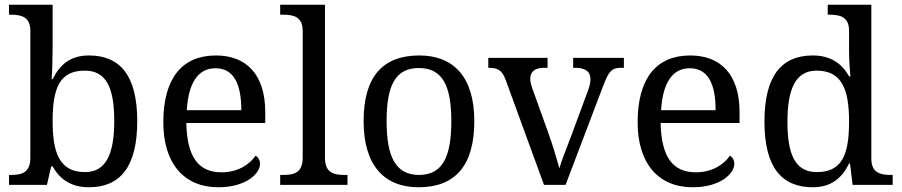

<svg xmlns="http://www.w3.org/2000/svg" viewBox="-20 -780 3804 810"><path d="M355 10C487 10 559 -76 559 -269C559 -461 487 -546 355 -546C277 -546 232 -507 202 -446H198C200 -468 202 -541 202 -576V-760H18V-718H26C70 -718 108 -709 108 -650V-114C108 -51 71 -42 26 -42H18V0H178L196 -78H202C231 -26 278 10 355 10ZM339 -54C234 -54 202 -130 202 -269C202 -413 234 -482 338 -482C427 -482 462 -412 462 -270C462 -130 427 -54 339 -54Z M901 10C1020 10 1077 -49 1077 -89C1077 -106 1067 -119 1058 -123C1034 -87 984 -53 915 -53C819 -53 769 -115 766 -261H1099V-307C1099 -465 1020 -546 891 -546C749 -546 669 -451 669 -264C669 -91 756 10 901 10ZM998 -315H768C775 -430 815 -492 889 -492C969 -492 998 -421 998 -315Z M1162 0H1446V-42H1433C1388 -42 1351 -51 1351 -114V-760H1162V-718H1175C1219 -718 1257 -709 1257 -650V-114C1257 -51 1220 -42 1175 -42H1162Z M1746 10C1900 10 1981 -81 1981 -269C1981 -456 1893 -546 1749 -546C1594 -546 1514 -456 1514 -269C1514 -81 1602 10 1746 10ZM1748 -42C1648 -42 1611 -120 1611 -269C1611 -418 1647 -493 1747 -493C1847 -493 1884 -418 1884 -269C1884 -120 1848 -42 1748 -42Z M2114 -441 2275 0H2366L2524 -416C2548 -480 2561 -494 2600 -494H2612V-536H2398V-494H2405C2449 -494 2471 -479 2471 -445C2471 -434 2468 -418 2462 -402L2390 -207C2372 -159 2347 -98 2340 -70C2330 -105 2311 -171 2293 -220L2225 -409C2220 -424 2217 -435 2217 -446C2217 -479 2237 -494 2277 -494H2290V-536H2040V-494C2082 -494 2099 -483 2114 -441Z M2902 10C3021 10 3078 -49 3078 -89C3078 -106 3068 -119 3059 -123C3035 -87 2985 -53 2916 -53C2820 -53 2770 -115 2767 -261H3100V-307C3100 -465 3021 -546 2892 -546C2750 -546 2670 -451 2670 -264C2670 -91 2757 10 2902 10ZM2999 -315H2769C2776 -430 2816 -492 2890 -492C2970 -492 2999 -421 2999 -315Z M3409 10C3487 10 3532 -29 3562 -90H3566L3577 0H3746V-42H3738C3694 -42 3656 -51 3656 -110V-760H3472V-718H3480C3524 -718 3562 -709 3562 -650V-568C3562 -536 3564 -491 3568 -458H3562C3533 -510 3486 -546 3409 -546C3277 -546 3205 -460 3205 -267C3205 -75 3277 10 3409 10ZM3426 -54C3337 -54 3302 -124 3302 -266C3302 -406 3337 -482 3425 -482C3530 -482 3562 -406 3562 -267C3562 -123 3530 -54 3426 -54Z"/></svg>

Font: Noto Serif Balinese
Style: Regular
Weight: 400
Designer: Monotype Design Team
Foundry: Monotype Imaging Inc.
Version: Version 2.005